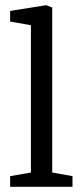

<svg xmlns="http://www.w3.org/2000/svg" viewBox="-20 -719 323 739"><path d="M19 0V-41L99 -55V-622L19 -636V-677L158 -699L181 -690V-55L259 -41V0Z"/></svg>

Font: Faustina Light
Style: Regular
Weight: 400
Version: Version 1.200